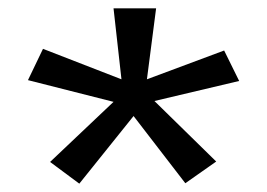

<svg xmlns="http://www.w3.org/2000/svg" viewBox="-20 -558 640 460"><path d="M170 -118 100 -170 252 -314 47 -366 83 -441 271 -368 252 -538H354L332 -368L517 -437L553 -364L350 -316L498 -171L424 -119L300 -280Z"/></svg>

Font: Inconsolata Expanded Medium
Style: Regular
Weight: 500
Width: 7
Monospace: yes
Designer: Raph Levien, Cyreal, Brenton Simpson
Foundry: Raph Levien, Cyreal, Google
Version: Version 3.001; ttfautohint (v1.8.2.53-6de2)